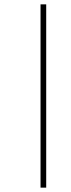

<svg xmlns="http://www.w3.org/2000/svg" viewBox="-20 -722 327 881"><path d="M166 139H192V-702H166Z"/></svg>

Font: Noto Sans Kannada Condensed Thin
Style: Regular
Weight: 100
Width: 3
Designer: Jelle Bosma - Monotype Design Team
Foundry: Monotype Imaging Inc.
Version: Version 2.005